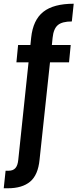

<svg xmlns="http://www.w3.org/2000/svg" viewBox="-76 -792 428 1029"><path d="M309 -677Q257 -677 234 -657.5Q211 -638 206 -590L202 -551H303L294 -458H192L136 64Q128 146 85.5 181.5Q43 217 -34 217H-56L-46 123H-30Q-6 123 6.5 109Q19 95 22 64L77 -458H12L21 -551H87L91 -590Q101 -685 156 -728.5Q211 -772 319 -772Z"/></svg>

Font: Poppins-tnum Medium
Style: Regular
Weight: 500
Designer: Ninad Kale (Devanagari), Jonny Pinhorn (Latin)
Foundry: Indian Type Foundry
Version: Version 4.004